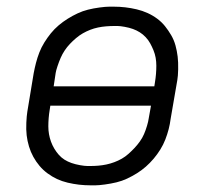

<svg xmlns="http://www.w3.org/2000/svg" viewBox="-20 -548 640 576"><path d="M252 8Q234 8 217 6Q200 4 183 0Q166 -4 151 -11Q136 -18 122.5 -28Q109 -38 98.5 -50.5Q88 -63 80 -77.5Q72 -92 67 -108.5Q62 -125 60 -142Q58 -159 59 -180Q60 -201 62 -213L81 -328Q84 -344 88 -359.5Q92 -375 98 -390.5Q104 -406 113 -420.5Q122 -435 132.5 -448Q143 -461 156 -472Q169 -483 183.5 -492Q198 -501 213 -508Q228 -515 244 -519Q260 -523 278.5 -525.5Q297 -528 308 -528H321Q339 -528 356 -526Q373 -524 390 -520Q407 -516 422.5 -509Q438 -502 451.5 -492Q465 -482 475 -469.5Q485 -457 493.5 -442.5Q502 -428 506.5 -411.5Q511 -395 513 -378Q515 -361 514.5 -340Q514 -319 512 -308L492 -192Q490 -176 486 -160.5Q482 -145 476 -129.5Q470 -114 461 -99.5Q452 -85 441 -72Q430 -59 417.5 -48Q405 -37 390.5 -28Q376 -19 361 -12Q346 -5 329.5 -1Q313 3 294.5 5.5Q276 8 266 8ZM141 -289H443L445 -302Q447 -314 448 -326.5Q449 -339 449 -351Q449 -363 447 -374.5Q445 -386 440.5 -397Q436 -408 430.5 -418Q425 -428 417 -436.5Q409 -445 399.5 -451Q390 -457 379 -461Q368 -465 354 -467.5Q340 -470 333 -470H322Q311 -470 298.5 -469Q286 -468 274 -465.5Q262 -463 250.5 -458.5Q239 -454 228.5 -448Q218 -442 208 -433.5Q198 -425 189.5 -416Q181 -407 174 -396.5Q167 -386 162 -374.5Q157 -363 152.5 -349.5Q148 -336 147 -329ZM242 -50H252Q263 -50 275 -51Q287 -52 299 -54.5Q311 -57 323 -61.5Q335 -66 345.5 -72Q356 -78 365.5 -86.5Q375 -95 383.5 -104Q392 -113 399.5 -123.5Q407 -134 412 -145.5Q417 -157 421 -170.5Q425 -184 426 -192L433 -231H131L129 -218Q127 -206 126 -193.5Q125 -181 125 -169Q125 -157 127 -145.5Q129 -134 133 -123Q137 -112 143 -102Q149 -92 156.5 -83.5Q164 -75 173.5 -69Q183 -63 194.5 -59Q206 -55 220 -52.5Q234 -50 242 -50Z"/></svg>

Font: Iosevka Aile Light Oblique
Style: Regular
Weight: 300
Italic angle: -9°
Designer: Belleve Invis
Foundry: Belleve Invis
Version: Version 31.1.0; ttfautohint (v1.8.4)